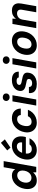

<svg xmlns="http://www.w3.org/2000/svg" viewBox="1685 -2506 833 4243"><g transform="rotate(-90 2101.5 -384.5)"><path d="M232.6 12Q164.9 12 119.2 -22.5Q73.4 -57.1 55.3 -118.1Q37.2 -179.1 51.2 -258.1Q62.2 -319.9 88.5 -371.1Q114.8 -422.2 153.1 -459.6Q191.3 -497 239.4 -517.5Q287.5 -538 341.7 -538Q392.6 -538 428.4 -519.2Q464.3 -500.3 482.2 -464.1L527.7 -720H662.7L535.7 0H415.7L412.7 -69.9Q394.3 -47.9 369.2 -29.1Q344.2 -10.3 310.5 0.8Q276.8 12 232.6 12ZM292.3 -105.5Q331.8 -105.5 364.3 -124.8Q396.8 -144 419.7 -179.5Q442.6 -215.1 450.7 -263Q459.3 -311.5 449.4 -347.1Q439.4 -382.6 413.4 -401.5Q387.3 -420.5 347.9 -420.5Q310.3 -420.5 277.3 -401.5Q244.3 -382.6 221.1 -347.3Q198 -312.1 189.3 -263.6Q181.3 -215.7 191.9 -179.8Q202.6 -144 228.6 -124.8Q254.7 -105.5 292.3 -105.5Z M908 12Q832.7 12 781.5 -22Q730.3 -56 709 -117.1Q687.8 -178.2 701.8 -258.3Q712.8 -319.7 739.3 -370.8Q765.9 -421.9 806.2 -459.6Q846.4 -497.2 896.6 -517.6Q946.7 -538 1004.2 -538Q1082 -538 1131.1 -504Q1180.2 -470 1198.8 -410.9Q1217.5 -351.9 1204.3 -276.9Q1203.3 -266.9 1200.4 -255.1Q1197.6 -243.3 1194 -229.9H792.8L807.3 -312.5H1075.3Q1081 -349.9 1071.1 -375.8Q1061.2 -401.7 1039.4 -415.3Q1017.6 -428.9 986.1 -428.9Q952.3 -428.9 921.6 -411.6Q890.9 -394.3 868.9 -360.2Q846.8 -326.1 837 -273.7L832 -244.5Q824.5 -199.6 832.9 -166.8Q841.4 -134.1 865.2 -116.2Q889 -98.3 925.9 -98.3Q966.6 -98.3 990.3 -111.9Q1014 -125.4 1030.7 -149H1168.2Q1145.9 -103.9 1107.2 -67.1Q1068.4 -30.3 1017.8 -9.2Q967.2 12 908 12ZM960.5 -569 899.1 -641.2 1066.9 -780.9 1143.3 -693.6Z M1513.9 12Q1437.8 12 1385.4 -22.8Q1333.1 -57.6 1310.9 -118.7Q1288.8 -179.8 1302.2 -257.1Q1313.2 -319.7 1341.1 -371.1Q1368.9 -422.5 1409.8 -460.2Q1450.7 -497.8 1501.5 -517.9Q1552.4 -538 1609.9 -538Q1708.1 -538 1765.1 -485.9Q1822.1 -433.8 1824.5 -341.7H1681.6Q1679 -379.3 1654.5 -401Q1630 -422.6 1589.3 -422.6Q1551.5 -422.6 1520.9 -403.4Q1490.4 -384.2 1470.2 -348.6Q1450 -313 1440.9 -263Q1434.3 -225.9 1436.9 -195.9Q1439.6 -165.9 1451.5 -145.4Q1463.4 -124.9 1483.7 -113.9Q1504 -103 1532.5 -103Q1560.3 -103 1583.6 -112.5Q1606.9 -122.1 1625.4 -140.5Q1644 -159 1654.7 -184.3H1797.5Q1774.6 -125.3 1732.6 -80.9Q1690.6 -36.5 1634.9 -12.3Q1579.2 12 1513.9 12Z M1890 0 1983 -526H2118L2025 0ZM2074.8 -587.9Q2038.1 -587.9 2014.8 -609.7Q1991.4 -631.4 1991 -664.1Q1991.6 -697.3 2014.6 -718.6Q2037.5 -740 2074.2 -740Q2111.1 -740 2134.9 -718.6Q2158.6 -697.3 2158 -664.1Q2158.4 -631.4 2135.1 -609.7Q2111.7 -587.9 2074.8 -587.9Z M2367.7 12Q2289.7 12 2243.5 -10.7Q2197.2 -33.3 2179.1 -72.7Q2160.9 -112.1 2166.7 -161.9H2301.3Q2300.3 -142.6 2307.9 -126.5Q2315.4 -110.4 2334.2 -100.8Q2353 -91.2 2383.7 -91.2Q2410 -91.2 2429.9 -98.8Q2449.7 -106.4 2461.9 -120.1Q2474.1 -133.8 2476.9 -151.8Q2481.2 -175.4 2471.7 -188.9Q2462.3 -202.4 2440.4 -210.2Q2418.5 -217.9 2384.3 -221.8Q2339 -228.9 2304.4 -240.2Q2269.7 -251.5 2247.7 -269.5Q2225.6 -287.5 2216.9 -314.8Q2208.3 -342.1 2215.3 -380.9Q2223.9 -426.2 2255 -461.8Q2286.1 -497.5 2336.6 -517.7Q2387.1 -538 2453.3 -538Q2549.4 -538 2595.4 -497.2Q2641.3 -456.5 2639.1 -386.2H2512.1Q2510.6 -409.2 2490.4 -421.7Q2470.1 -434.2 2433.9 -434.2Q2395.8 -434.2 2373.3 -420.7Q2350.8 -407.3 2347 -383.9Q2344.2 -368.6 2350.9 -355.9Q2357.7 -343.3 2378.5 -334Q2399.3 -324.7 2438.8 -318.7Q2490.6 -310.8 2527 -299.9Q2563.4 -289 2585.4 -271.8Q2607.3 -254.6 2614.6 -227.5Q2621.8 -200.4 2613.8 -159.4Q2604.2 -105.6 2570.7 -67.3Q2537.3 -28.9 2485.3 -8.5Q2433.3 12 2367.7 12Z M2710 0 2803 -526H2938L2845 0ZM2894.8 -587.9Q2858.1 -587.9 2834.8 -609.7Q2811.4 -631.4 2811 -664.1Q2811.6 -697.3 2834.6 -718.6Q2857.5 -740 2894.2 -740Q2931.1 -740 2954.9 -718.6Q2978.6 -697.3 2978 -664.1Q2978.4 -631.4 2955.1 -609.7Q2931.7 -587.9 2894.8 -587.9Z M3222 12Q3147.2 12 3095.7 -22.9Q3044.3 -57.8 3022.8 -120.1Q3001.3 -182.3 3015.3 -263Q3026.3 -324.2 3053.6 -374.4Q3080.9 -424.7 3121.3 -461.2Q3161.7 -497.8 3212.2 -517.9Q3262.6 -538 3318.8 -538Q3394.6 -538 3445.8 -503.1Q3497.1 -468.2 3518.4 -406.4Q3539.8 -344.7 3525.4 -263Q3515 -201.8 3487.6 -151.6Q3460.2 -101.3 3419.9 -64.8Q3379.5 -28.2 3329.3 -8.1Q3279.1 12 3222 12ZM3242.2 -104.5Q3277.6 -104.5 3307.2 -122.4Q3336.8 -140.2 3357.8 -175.4Q3378.8 -210.7 3387.8 -263Q3397.5 -315.8 3389.2 -351.1Q3380.9 -386.4 3357.7 -403.9Q3334.6 -421.5 3298.6 -421.5Q3263.6 -421.5 3234 -403.9Q3204.4 -386.4 3183.5 -351.1Q3162.6 -315.8 3152.9 -263Q3143.9 -210.7 3152.1 -175.4Q3160.3 -140.2 3183.7 -122.4Q3207.1 -104.5 3242.2 -104.5Z M3601.2 0 3693.2 -526H3812L3807.9 -448.3Q3836.7 -489.8 3882.7 -513.9Q3928.6 -538 3988 -538Q4048.9 -538 4087.8 -513.7Q4126.7 -489.3 4141.5 -442.8Q4156.4 -396.4 4144.4 -329.1L4086.5 0H3952.1L4007.4 -316.6Q4016.4 -367.9 3994.6 -396.1Q3972.8 -424.4 3923.6 -424.4Q3892.8 -424.4 3864.7 -410.9Q3836.6 -397.3 3816.7 -371.3Q3796.9 -345.3 3789.8 -307.3L3736.2 0Z"/></g></svg>

Font: DM Sans 9pt
Style: Italic
Weight: 400
Italic angle: -10°
Designer: Colophon Foundry, Jonny Pinhorn
Foundry: Colophon Foundry
Version: Version 4.004